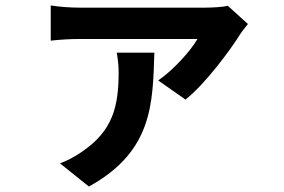

<svg xmlns="http://www.w3.org/2000/svg" viewBox="-20 -587 1040 704"><path d="M889 -499 815 -566C799 -561 756 -559 734 -559C692 -559 320 -559 270 -559C237 -559 197 -562 166 -567V-438C203 -442 237 -444 270 -444C320 -444 655 -444 704 -444C680 -402 617 -331 560 -292L660 -222C731 -277 824 -403 859 -459C865 -469 880 -488 889 -499ZM546 -394H408C412 -372 415 -347 415 -323C415 -197 394 -108 281 -31C251 -10 226 2 200 12L306 97C540 -32 540 -207 546 -394Z"/></svg>

Font: Noto Sans Mono CJK SC
Style: Bold
Weight: 700
Designer: Ryoko NISHIZUKA 西塚涼子 (kana, bopomofo & ideographs); Paul D. Hunt (Latin, Greek & Cyrillic); Sandoll Communications 산돌커뮤니
Foundry: Adobe
Version: Version 2.004;hotconv 1.0.118;makeotfexe 2.5.65603